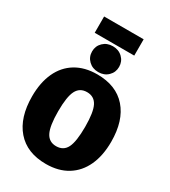

<svg xmlns="http://www.w3.org/2000/svg" viewBox="-260 -1222 1211 1367"><g transform="rotate(30 345.0 -538.5)"><path d="M670 -349Q670 -236 632 -153Q594 -70 521 -25Q448 20 345 20Q189 20 104.5 -77.5Q20 -175 20 -349Q20 -462 58 -544.5Q96 -627 169 -671.5Q242 -716 345 -716Q501 -716 585.5 -619.5Q670 -523 670 -349ZM234 -349Q234 -229 260 -177.5Q286 -126 345 -126Q405 -126 430.5 -177Q456 -228 456 -349Q456 -469 430 -519.5Q404 -570 345 -570Q286 -570 260 -519.5Q234 -469 234 -349ZM452 -839Q452 -794 420.5 -763.5Q389 -733 341 -733Q293 -733 261.5 -763.5Q230 -794 230 -839Q230 -884 261.5 -914.5Q293 -945 341 -945Q389 -945 420.5 -914.5Q452 -884 452 -839ZM180 -963V-1097H505V-963Z"/></g></svg>

Font: FiraGO Heavy
Style: Regular
Weight: 900
Designer: bBox Type
Foundry: bBox Type GmbH
Version: Version 1.001